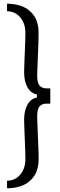

<svg xmlns="http://www.w3.org/2000/svg" viewBox="-20 -820 323 1041"><path d="M18.1 200.8V159.8Q47.3 159.8 69.8 144.8Q92.3 129.7 105 103.1Q117.8 76.5 117.8 41.8Q117.8 30.2 117.1 8.1Q116.5 -13.9 115.4 -40.6Q114.3 -67.3 113.2 -93.8Q112.1 -120.2 111.5 -140.9Q110.8 -161.6 110.8 -170.8Q110.8 -219.2 128.4 -251.8Q146.1 -284.3 180.2 -291.4V-307.8Q146.1 -315 128.4 -347.5Q110.8 -379.9 110.8 -428.4Q110.8 -437.6 111.5 -458.3Q112.1 -479 113.2 -505.4Q114.3 -531.9 115.4 -558.6Q116.5 -585.3 117.1 -607.3Q117.8 -629.3 117.8 -641Q117.8 -676.1 105 -702.5Q92.3 -728.9 69.8 -743.9Q47.3 -759 18.1 -759V-800Q67.6 -800 106.2 -783Q144.8 -766 167.1 -730.8Q189.3 -695.6 189.3 -641Q189.3 -628.4 188.6 -603.4Q187.9 -578.3 186.8 -548.2Q185.7 -518.1 184.4 -489Q183.1 -460 182.4 -438.6Q181.7 -417.2 181.7 -409.6Q181.7 -369.1 195.4 -355.1Q209.1 -341.1 231.5 -340.7H252.7V-258.1H231.5Q208.7 -258.1 195.2 -243.9Q181.7 -229.6 181.7 -189.1Q181.7 -181.6 182.4 -160Q183.1 -138.5 184.4 -109.5Q185.8 -80.5 186.9 -50.7Q188.1 -20.8 188.8 4.2Q189.5 29.2 189.5 41.8Q189.5 96 167.2 131.4Q144.9 166.7 106.3 183.8Q67.6 200.8 18.1 200.8Z"/></svg>

Font: Big Shoulders Display SC Thin
Style: Regular
Weight: 100
Designer: Patric King
Foundry: XO Type Co
Version: Version 2.002